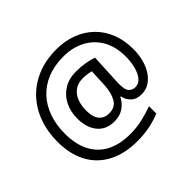

<svg xmlns="http://www.w3.org/2000/svg" viewBox="-181 -943 1260 1260"><g transform="rotate(-45 449.5 -312.5)"><path d="M841 -357Q841 -311 830.5 -267Q820 -223 798 -187.5Q776 -152 744 -130.5Q712 -109 668 -109Q622 -109 595.5 -135.5Q569 -162 563 -196H558Q540 -159 505 -134Q470 -109 417 -109Q341 -109 299.5 -160Q258 -211 258 -295Q258 -361 284 -411.5Q310 -462 357.5 -491Q405 -520 470 -520Q514 -520 556.5 -512.5Q599 -505 623 -496L613 -293Q612 -275 612 -267.5Q612 -260 612 -257Q612 -205 630.5 -188Q649 -171 674 -171Q705 -171 726.5 -196.5Q748 -222 759.5 -264.5Q771 -307 771 -358Q771 -451 733.5 -515.5Q696 -580 630.5 -614Q565 -648 482 -648Q397 -648 331 -621Q265 -594 220.5 -545Q176 -496 153 -429.5Q130 -363 130 -283Q130 -185 165 -116.5Q200 -48 267.5 -12.5Q335 23 433 23Q494 23 549.5 9.5Q605 -4 648 -20V48Q605 66 551.5 77.5Q498 89 433 89Q315 89 231 45Q147 1 102.5 -81.5Q58 -164 58 -280Q58 -373 87 -452.5Q116 -532 171 -590.5Q226 -649 304.5 -681.5Q383 -714 482 -714Q560 -714 625.5 -689.5Q691 -665 739.5 -618.5Q788 -572 814.5 -506Q841 -440 841 -357ZM336 -293Q336 -229 361.5 -200Q387 -171 430 -171Q486 -171 510.5 -213Q535 -255 539 -322L545 -447Q532 -451 512 -454Q492 -457 471 -457Q422 -457 392 -433Q362 -409 349 -371.5Q336 -334 336 -293Z"/></g></svg>

Font: Noto Sans Gurmukhi
Style: Regular
Weight: 400
Designer: Jelle Bosma - Monotype Design Team
Foundry: Monotype Imaging Inc.
Version: Version 2.003